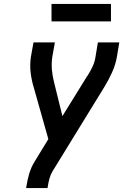

<svg xmlns="http://www.w3.org/2000/svg" viewBox="-20 -949 640 969"><path d="M112 0 113 -7Q118 -40 127.5 -72.5Q137 -105 155 -134L224 -247L150 -509Q139 -545 134.5 -583.5Q130 -622 136 -662L149 -735H257L244 -662Q239 -628 242 -596Q245 -564 253 -533L295 -363L415 -557Q416 -559 417 -560.5Q418 -562 419 -564H420Q435 -587 446.5 -611.5Q458 -636 462 -662L474 -735H582L570 -662Q563 -622 545.5 -583.5Q528 -545 506 -509L246 -86Q235 -68 229.5 -47.5Q224 -27 221 -7L220 0ZM240 -841V-929H540V-841Z"/></svg>

Font: Iosevka Curly SmBdExObl
Style: Regular
Weight: 600
Width: 7
Italic angle: -9°
Monospace: yes
Designer: Belleve Invis
Foundry: Belleve Invis
Version: Version 11.1.0; ttfautohint (v1.8.3)